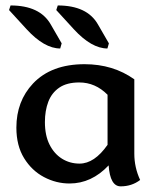

<svg xmlns="http://www.w3.org/2000/svg" viewBox="-20 -655 574 693"><path d="M415.5 17.6Q377.4 17.6 372.1 -58.1Q310.5 7.3 231 7.3Q182.6 7.3 138.7 -15.9Q94.7 -39.1 66.9 -84.2Q39.1 -129.4 39.1 -194.3Q39.1 -289.6 99.1 -353.5Q165 -423.3 285.2 -423.3Q388.2 -423.3 464.8 -368.7V-100.1Q464.8 -50.8 485.8 -5.4Q455.6 17.6 415.5 17.6ZM267.1 -64.5Q320.8 -64.5 368.2 -132.3V-313Q324.2 -357.4 266.1 -357.4Q221.2 -357.4 193.8 -338.6Q166.5 -319.8 154.3 -287.6Q142.1 -255.4 142.1 -214.4Q142.1 -166.5 158.7 -133.3Q175.3 -100.1 203.6 -82.3Q231.9 -64.5 267.1 -64.5ZM197.3 -480Q140.1 -480 76.2 -549.3L12.7 -618.7L18.1 -635.3Q124 -635.3 163.1 -566.9L202.6 -498.5ZM367.7 -480Q310.5 -480 246.6 -549.3L183.1 -618.7L188.5 -635.3Q294.4 -635.3 333.5 -566.9L373 -498.5Z"/></svg>

Font: Bainsley
Style: Regular
Weight: 400
Designer: Paul James MIller
Foundry: High-Logic / Made with FontCreator
Version: Version 1.411;March 28, 2021;FontCreator 13.0.0.2683 64-bit